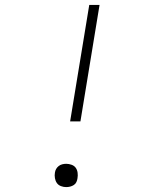

<svg xmlns="http://www.w3.org/2000/svg" viewBox="-20 -755 640 783"><path d="M266 -260 344 -735H386L308 -260ZM250 8Q239 8 228.5 4Q218 0 212 -8.5Q206 -17 204 -28.5Q202 -40 204 -51Q205 -59 209 -66Q213 -73 219.5 -78Q226 -83 234 -85Q242 -87 250 -87Q261 -87 272 -83Q283 -79 289 -70.5Q295 -62 296.5 -50.5Q298 -39 296 -28Q295 -20 291.5 -12.5Q288 -5 281 -0.5Q274 4 266 6Q258 8 250 8Z"/></svg>

Font: Iosevka XLt Ex Obl
Style: Regular
Weight: 200
Width: 7
Italic angle: -9°
Monospace: yes
Designer: Belleve Invis
Foundry: Belleve Invis
Version: Version 32.5.0; ttfautohint (v1.8.4)